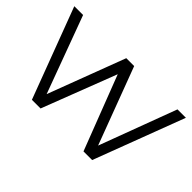

<svg xmlns="http://www.w3.org/2000/svg" viewBox="-86 -788 1050 1050"><g transform="rotate(45 439.5 -263.0)"><path d="M871 -526 672 0H605L439 -431L273 0H206L8 -526H76L241 -79L410 -526H471L639 -79L806 -526Z"/></g></svg>

Font: Montserrat-Regular
Style: Regular
Weight: 400
Version: Version 7.200